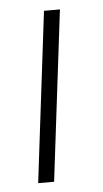

<svg xmlns="http://www.w3.org/2000/svg" viewBox="-43 -528 298 558"><g transform="rotate(-5 106.0 -249.0)"><path d="M153 -497.5 92.5 0H46L106.5 -497.5Z"/></g></svg>

Font: Lato 2
Style: Italic
Weight: 300
Italic angle: -7°
Designer: Lukasz Dziedzic with Adam Twardoch and Botio Nikoltchev
Foundry: tyPoland Lukasz Dziedzic
Version: Version 2.015; 2015-08-06; http://www.latofonts.com/